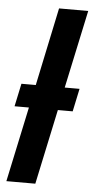

<svg xmlns="http://www.w3.org/2000/svg" viewBox="-54 -793 401 826"><g transform="rotate(5 146.5 -380.0)"><path d="M131 0 200 -324H264L285 -423H221L293 -760H167L96 -423H34L13 -324H75L6 0Z"/></g></svg>

Font: Noto Sans UI SemiCondensed
Style: Bold Italic
Weight: 700
Width: 4
Designer: Monotype Design Team
Foundry: Monotype Imaging Inc.
Version: 1.001